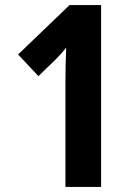

<svg xmlns="http://www.w3.org/2000/svg" viewBox="-20 -734 543 754"><path d="M377 0V-714H253L51 -520L131 -435L198 -500C215 -517 228 -532 240 -547C238 -505 237 -456 237 -415V0Z"/></svg>

Font: Noto Sans Lao UI Cond
Style: Bold
Weight: 700
Width: 3
Designer: Monotype Design Team
Foundry: Monotype Imaging Inc.
Version: Version 2.000